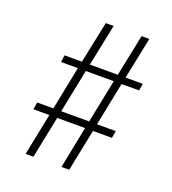

<svg xmlns="http://www.w3.org/2000/svg" viewBox="-133 -828 838 933"><g transform="rotate(20 285.5 -362.0)"><path d="M105.5 3.4 149.4 -213.4H67.4L72.8 -250.5H156.7L201.7 -475.1H114.7L119.6 -511.2H209.5L254.4 -727.1H294.9L250.5 -511.2H395L439.5 -727.1H479.5L435.1 -511.2H524.4L518.1 -475.1H427.7L382.3 -250.5H479.5L473.1 -213.4H375L331.1 3.4H291L334 -213.4H189.9L146 3.4ZM197.3 -250.5H341.8L387.2 -475.1H242.7Z"/></g></svg>

Font: Comme ExtraLight
Style: Regular
Weight: 250
Version: Version 1.000;gftools[0.9.27]